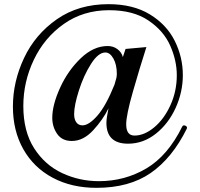

<svg xmlns="http://www.w3.org/2000/svg" viewBox="-20 -833 960 922"><path d="M878 -220Q878 -217 877 -215Q807 -74 704 -2.5Q601 69 443 69Q324 69 233 20.5Q142 -28 92 -116.5Q42 -205 42 -321Q42 -441 95.5 -554.5Q149 -668 253 -740.5Q357 -813 501 -813Q619 -813 699.5 -764Q780 -715 819 -637Q858 -559 858 -472Q858 -391 823.5 -315Q789 -239 728.5 -191Q668 -143 595 -143Q491 -143 491 -243Q491 -265 501 -313Q475 -259 427.5 -207.5Q380 -156 325 -156Q278 -156 254.5 -190Q231 -224 231 -267Q231 -329 268.5 -411.5Q306 -494 367.5 -553Q429 -612 497 -612Q524 -612 544 -597Q564 -582 570 -559L583 -598L683 -607Q650 -504 618 -392Q586 -280 586 -236Q586 -182 626 -182Q673 -182 720.5 -221.5Q768 -261 798.5 -328Q829 -395 829 -472Q829 -542 797.5 -613.5Q766 -685 693 -734.5Q620 -784 504 -784Q380 -784 286.5 -718Q193 -652 142.5 -546Q92 -440 92 -324Q92 -202 144 -121Q196 -40 279 -1.5Q362 37 455 37Q579 37 682.5 -24Q786 -85 855 -225Q858 -231 864 -231Q868 -231 873 -228Q878 -225 878 -220ZM530 -427 539 -459Q541 -471 541 -478Q541 -523 524.5 -552Q508 -581 486 -581Q452 -581 417 -526Q382 -471 359 -399Q336 -327 336 -285Q336 -260 346.5 -245.5Q357 -231 376 -231Q407 -231 448 -278Q489 -325 530 -427Z"/></svg>

Font: Shippori Mincho
Style: Bold
Weight: 700
Designer: FONTDASU
Foundry: FONTDASU / Google Inc. / but / Adobe
Version: Version 3.110; ttfautohint (v1.8.3)